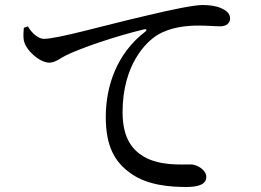

<svg xmlns="http://www.w3.org/2000/svg" viewBox="-20 -738 1040 766"><path d="M91 -633C106 -607 132 -583 155 -583C210 -583 389 -635 557 -674C669 -701 755 -718 788 -718C816 -718 844 -714 863 -705C886 -695 898 -682 898 -664C898 -647 884 -633 859 -633C837 -633 807 -636 772 -636C725 -636 658 -630 606 -597C564 -571 469 -481 469 -290C469 -179 515 -136 554 -113C617 -76 703 -82 740 -82C767 -82 803 -60 803 -32C803 -2 770 8 724 8C661 8 569 2 502 -46C438 -91 402 -154 402 -271C402 -396 447 -526 560 -612C567 -617 566 -623 555 -621C442 -594 301 -546 241 -516C221 -506 200 -488 177 -488C138 -488 82 -538 75 -577C72 -595 74 -612 75 -627Z"/></svg>

Font: Noto Serif JP Medium
Style: Regular
Weight: 500
Designer: Ryoko NISHIZUKA 西塚涼子 (kana & ideographs); Frank Grießhammer (Latin, Greek & Cyrillic); Wenlong ZHANG 张文龙 (bopomofo); San
Foundry: Adobe
Version: Version 2.001;hotconv 1.1.0;makeotfexe 2.6.0